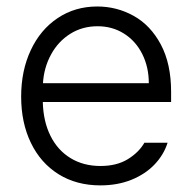

<svg xmlns="http://www.w3.org/2000/svg" viewBox="-20 -558 589 589"><path d="M44.9 -261.7Q44.9 -341.3 74.5 -404.3Q104 -467.3 157.2 -502.7Q210.4 -538.1 278.3 -538.1Q338.4 -538.1 390.1 -509.3Q441.9 -480.5 473.4 -421.4Q504.9 -362.3 504.9 -276.4V-245.1H111.3Q112.8 -185.5 134.8 -141.4Q156.7 -97.2 196.3 -73Q235.8 -48.8 288.1 -48.8Q338.4 -48.8 372.3 -69.8Q406.2 -90.8 422.9 -120.1H494.1Q482.4 -83 453.9 -53.2Q425.3 -23.4 382.8 -6.3Q340.3 10.7 288.1 10.7Q214.4 10.7 159.4 -23.7Q104.5 -58.1 74.7 -119.9Q44.9 -181.6 44.9 -261.7ZM436.5 -302.7Q436.5 -352.1 416.5 -392.1Q396.5 -432.1 360.6 -454.8Q324.7 -477.5 279.3 -477.5Q232.4 -477.5 195.3 -454.1Q158.2 -430.7 136.5 -390.6Q114.7 -350.6 111.8 -302.7Z"/></svg>

Font: Pretendard GOV Light
Style: Regular
Weight: 300
Designer: Base glyphs from Inter by Rasmus Andersson; Hangeul glyphs from Noto Sans CJK(Source Han Sans) by Jang Soo-young and Kan
Foundry: Kil Hyung-jin
Version: Version 1.309